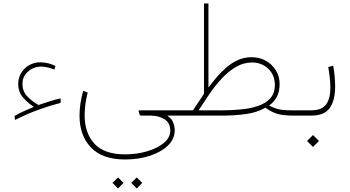

<svg xmlns="http://www.w3.org/2000/svg" viewBox="-20 -663 2005 1101"><path d="M108.9 -182.1Q108.9 -137.7 137.7 -108.9Q166.5 -80.1 200.7 -61Q229.5 -70.8 264.4 -81.8Q299.3 -92.8 327.6 -99.1V-73.2Q273.9 -59.6 206.8 -35.9Q139.6 -12.2 66.4 24.9L63 2.4Q89.8 -13.7 117.9 -25.9Q146 -38.1 174.3 -50.3Q140.1 -71.3 112.3 -103.5Q84.5 -135.7 84.5 -181.6Q84.5 -216.3 101.3 -244.4Q118.2 -272.5 147 -289.1Q175.8 -305.7 210.4 -305.7Q235.8 -305.7 259.3 -299.3Q282.7 -293 297.9 -284.2L292 -263.7Q276.9 -270.5 255.4 -275.9Q233.9 -281.2 216.8 -281.2Q174.3 -281.2 141.6 -253.4Q108.9 -225.6 108.9 -182.1Z M697.3 251.5Q567.4 251.5 501.7 182.9Q436 114.3 436 -0.5Q436 -66.9 457 -142.1L482.9 -132.3Q465.3 -63 465.3 -2.9Q465.3 100.1 521.7 161.1Q578.1 222.2 697.3 222.2Q763.7 222.2 823 204.8Q882.3 187.5 919.4 156.7Q956.5 126 956.5 85.9Q956.5 42.5 923.8 21.2Q891.1 0 845.7 0H791.5Q788.6 0 785.2 -0.7Q781.7 -1.5 780.8 -5.4L774.9 -24.4Q773.4 -30.3 782.7 -30.3H1019.5V0H938.5Q963.9 16.1 972.9 39.1Q981.9 62 981.9 84.5Q981.9 133.8 943.1 171.4Q904.3 209 839.8 230.2Q775.4 251.5 697.3 251.5ZM764.2 354.5 795.9 385.7 764.2 418 732.4 385.7ZM656.7 354.5 688.5 385.7 656.7 418 625 385.7Z M1422.4 -335Q1468.3 -335 1504.6 -314.5Q1541 -293.9 1562.3 -259Q1583.5 -224.1 1583.5 -181.6Q1583.5 -136.2 1566.7 -106.2Q1549.8 -76.2 1522.9 -57.6Q1547.4 -45.9 1565.2 -40Q1583 -34.2 1605.2 -32.2Q1627.4 -30.3 1663.6 -30.3H1694.3V0H1663.6Q1600.6 0 1565.7 -11.7Q1530.8 -23.4 1502 -45.4Q1454.6 -18.1 1390.1 -9Q1325.7 0 1252 0H1000V-30.3H1086.9Q1099.1 -50.8 1118.4 -78.1Q1137.7 -105.5 1149.9 -126V-643.1H1175.3V-161.1Q1195.8 -188.5 1221.2 -218.8Q1246.6 -249 1277.1 -275.4Q1307.6 -301.8 1344 -318.4Q1380.4 -335 1422.4 -335ZM1425.3 -304.7Q1375.5 -304.7 1331.5 -278.3Q1287.6 -252 1249.3 -210.2Q1210.9 -168.5 1178.5 -120.6Q1146 -72.8 1118.7 -30.3H1250Q1304.2 -30.3 1358.4 -35.2Q1412.6 -40 1457.3 -54.7Q1502 -69.3 1529.1 -98.4Q1556.2 -127.4 1556.2 -175.8Q1556.2 -232.4 1518.3 -268.6Q1480.5 -304.7 1425.3 -304.7Z M1674.3 -30.3H1762.7Q1826.2 -30.3 1850.3 -64.5Q1874.5 -98.6 1874.5 -159.7Q1874.5 -184.6 1871.1 -217Q1867.7 -249.5 1862.3 -278.8L1890.6 -286.1Q1896 -259.3 1898.9 -226.1Q1901.9 -192.9 1901.9 -167.5Q1901.9 -87.9 1871.1 -43.9Q1840.3 0 1763.7 0H1674.3ZM1774.9 111.3 1809.1 145.5 1774.9 179.7 1740.7 145.5Z"/></svg>

Font: Vazirmatn UI Thin
Style: Regular
Weight: 100
Designer: Saber Rastikerdar
Foundry: Saber Rastikerdar
Version: Version 33.003